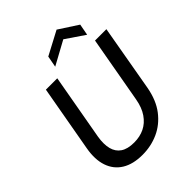

<svg xmlns="http://www.w3.org/2000/svg" viewBox="-257 -1049 1194 1194"><g transform="rotate(-45 339.5 -452.5)"><path d="M286 12Q203 12 149.5 -21Q96 -54 75 -115.5Q54 -177 69 -262L147 -700H247L169 -262Q160 -205 170.5 -164Q181 -123 213.5 -101Q246 -79 303 -79Q354 -79 394 -98.5Q434 -118 462 -158.5Q490 -199 501 -262L579 -700H679L602 -262Q585 -168 538.5 -107.5Q492 -47 426.5 -17.5Q361 12 286 12ZM289 -760 303 -835 458 -917 584 -835 570 -760 445 -845Z"/></g></svg>

Font: DM Sans 24pt Medium
Style: Italic
Weight: 500
Italic angle: -10°
Designer: Colophon Foundry, Jonny Pinhorn
Foundry: Colophon Foundry
Version: Version 4.004;gftools[0.9.30]